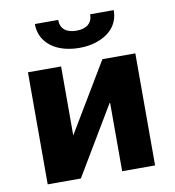

<svg xmlns="http://www.w3.org/2000/svg" viewBox="-83 -817 814 891"><g transform="rotate(-10 324.0 -371.5)"><path d="M420.9 -528 226.2 -203V-528H70V0H226.2L420.9 -326V0H576V-528ZM326.3 -679C278.5 -679 250.4 -700.4 250.4 -743H140.4C140.4 -721.7 144.6 -702.2 153 -684.5C178.7 -630.8 241.3 -598 326.3 -598C354.2 -598 379.7 -601.7 402.8 -609C463.6 -628.3 512.2 -670.2 512.2 -743H401.1C401.1 -701.6 373.2 -679 326.3 -679Z"/></g></svg>

Font: Asimov
Style: Wid
Weight: 500
Designer: Google
Version: Version 2.000980; 2014